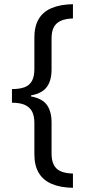

<svg xmlns="http://www.w3.org/2000/svg" viewBox="-20 -736 407 916"><path d="M328 160Q268 159 227 141.5Q186 124 165 89Q144 54 144 0V-149Q144 -182 133.5 -203Q123 -224 99.5 -235Q76 -246 37 -246V-311Q74 -311 97.5 -320Q121 -329 132.5 -350Q144 -371 144 -407V-557Q144 -610 164.5 -645Q185 -680 226.5 -697.5Q268 -715 328 -716V-648Q295 -647 272 -637.5Q249 -628 237.5 -607.5Q226 -587 226 -553V-405Q226 -351 203 -320.5Q180 -290 128 -281V-276Q182 -266 204 -235Q226 -204 226 -152V-3Q226 30 237 51Q248 72 270.5 81.5Q293 91 328 92Z"/></svg>

Font: Noto Sans Khmer Condensed
Style: Regular
Weight: 400
Width: 3
Designer: Danh Hong and the Monotype Design Team
Foundry: Monotype Imaging Inc.
Version: Version 2.004